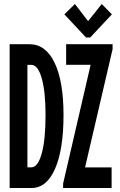

<svg xmlns="http://www.w3.org/2000/svg" viewBox="-20 -941 602 961"><path d="M28.3 0V-719.7H127.4Q208.5 -719.7 253.2 -627Q297.9 -534.2 297.9 -365.7Q297.9 -192.4 255.6 -96.2Q213.4 0 137.7 0ZM117.2 -103.5H137.2Q169.4 -103.5 188.7 -172.4Q208 -241.2 208 -364.7Q208 -482.9 188.7 -549.6Q169.4 -616.2 137.2 -616.2H117.2ZM295.9 0V-22L433.1 -614.7V-616.7H311V-719.7H543.5V-694.8L406.2 -105V-103H538.6V0ZM410.6 -753.4 302.2 -869.1 355 -920.9 419.9 -836.4H421.9L489.3 -920.9L540 -869.1L431.6 -753.4Z"/></svg>

Font: Reddit Mono SemiBold
Style: Regular
Weight: 600
Monospace: yes
Designer: Stephen Hutchings
Foundry: Reddit
Version: Version 1.014